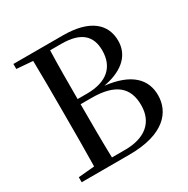

<svg xmlns="http://www.w3.org/2000/svg" viewBox="-165 -881 1010 1029"><g transform="rotate(-30 340.5 -366.0)"><path d="M51 -701 151 -693C153 -593 153 -494 153 -394V-345C153 -242 153 -140 151 -40L51 -31V0H346C563 0 639 -97 639 -200C639 -297 574 -369 415 -387C549 -412 600 -481 600 -559C600 -661 526 -732 357 -732H51ZM255 -365H323C469 -365 534 -309 534 -199C534 -92 462 -34 339 -34H258C255 -136 255 -241 255 -365ZM258 -697H328C451 -697 500 -645 500 -557C500 -456 437 -397 313 -397H255C255 -500 255 -599 258 -697Z"/></g></svg>

Font: Noto Serif TC Medium
Style: Regular
Weight: 500
Designer: Ryoko NISHIZUKA 西塚涼子 (kana & ideographs); Frank Grießhammer (Latin, Greek & Cyrillic); Wenlong ZHANG 张文龙 (bopomofo); San
Foundry: Adobe
Version: Version 2.001;hotconv 1.1.0;makeotfexe 2.6.0